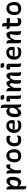

<svg xmlns="http://www.w3.org/2000/svg" viewBox="3082 -3888 1006 7210"><g transform="rotate(-90 3585.0 -283.0)"><path d="M61 -537Q70 -539 79 -540.5Q88 -542 97 -542Q124 -542 147 -528.5Q170 -515 184.5 -483.5Q199 -452 199 -396V-384H206Q223 -431 252.5 -467.5Q282 -504 318.5 -525.5Q355 -547 394 -547Q436 -547 471.5 -519.5Q507 -492 528.5 -445.5Q550 -399 550 -340V-320Q550 -203 520 -130Q490 -57 441.5 -23Q393 11 337 11Q292 11 257 -13Q222 -37 205 -67H199V198Q189 199 182 199.5Q175 200 166 200Q117 200 97.5 164Q78 128 78 81V-442Q78 -470 74 -494Q70 -518 61 -537ZM380 -419Q325 -419 280 -381Q235 -343 199 -249V-144Q220 -125 243.5 -115Q267 -105 300 -105Q364 -105 394.5 -156Q425 -207 425 -304V-314Q425 -343 423 -363.5Q421 -384 416 -400Q403 -419 380 -419Z M799 1Q789 3 781 3.5Q773 4 765 4Q716 4 697 -15.5Q678 -35 678 -68V-441Q678 -469 674 -493.5Q670 -518 661 -537Q670 -539 679 -540.5Q688 -542 697 -542Q741 -542 770 -510.5Q799 -479 799 -395V-367H805Q829 -456 865.5 -505Q902 -554 950 -554Q966 -554 977 -551Q988 -548 996 -540Q1006 -530 1011.5 -511Q1017 -492 1017 -459Q1017 -442 1015 -425Q1013 -408 1008 -393H1002Q989 -401 976.5 -405Q964 -409 945 -409Q898 -409 863.5 -362.5Q829 -316 799 -215Z M1343 -547Q1409 -547 1464 -513.5Q1519 -480 1552.5 -414Q1586 -348 1586 -250V-237Q1586 -162 1554.5 -106Q1523 -50 1467 -19.5Q1411 11 1336 11Q1269 11 1214 -16.5Q1159 -44 1126.5 -99Q1094 -154 1094 -238V-250Q1094 -340 1126 -406.5Q1158 -473 1214 -510Q1270 -547 1343 -547ZM1357 -434Q1284 -434 1247.5 -384.5Q1211 -335 1211 -242V-235Q1211 -199 1218 -167Q1225 -135 1242 -110Q1273 -102 1319 -102Q1396 -102 1432.5 -138Q1469 -174 1469 -246V-252Q1469 -306 1459 -349.5Q1449 -393 1427 -426Q1403 -434 1357 -434Z M1965 -547Q2044 -547 2073 -518Q2084 -507 2089 -493Q2094 -479 2094 -453Q2094 -415 2081 -383H2075Q2047 -406 2021 -415Q1995 -424 1956 -424Q1889 -424 1853 -371.5Q1817 -319 1817 -239V-226Q1817 -172 1839 -134Q1862 -119 1888 -112.5Q1914 -106 1945 -106Q1992 -106 2025 -117.5Q2058 -129 2091 -156H2096Q2100 -141 2100 -116Q2100 -85 2093.5 -61Q2087 -37 2073 -23Q2039 11 1939 11Q1870 11 1815 -14.5Q1760 -40 1728 -95Q1696 -150 1696 -236V-250Q1696 -339 1729.5 -406Q1763 -473 1823.5 -510Q1884 -547 1965 -547Z M2466 -550Q2534 -550 2582 -522Q2630 -494 2655.5 -445.5Q2681 -397 2681 -333V-329Q2681 -274 2671.5 -254.5Q2662 -235 2645 -235H2406Q2353 -235 2326 -260L2321 -257Q2320 -246 2320 -235V-228Q2320 -164 2342 -124Q2368 -110 2399 -103.5Q2430 -97 2475 -97Q2526 -97 2571 -108.5Q2616 -120 2656 -146H2662Q2665 -131 2665 -113Q2665 -84 2657.5 -65Q2650 -46 2636 -32Q2612 -8 2568 3Q2524 14 2474 14Q2394 14 2332 -18Q2270 -50 2234.5 -109.5Q2199 -169 2199 -252V-260Q2199 -348 2234 -413Q2269 -478 2329.5 -514Q2390 -550 2466 -550ZM2474 -446Q2418 -446 2379 -412Q2340 -378 2327 -309H2558Q2560 -318 2561 -327.5Q2562 -337 2562 -346Q2562 -374 2556 -396Q2550 -418 2536 -437Q2523 -442 2510 -444Q2497 -446 2474 -446Z M3003 -547Q3047 -547 3082.5 -524.5Q3118 -502 3136 -471H3141V-656Q3141 -684 3137 -708.5Q3133 -733 3124 -751Q3133 -753 3142 -755Q3151 -757 3160 -757Q3187 -757 3210 -743.5Q3233 -730 3247.5 -698Q3262 -666 3262 -610V-110Q3262 -79 3265 -53.5Q3268 -28 3277 0Q3265 2 3255 4Q3245 6 3233 6Q3201 6 3180.5 -13Q3160 -32 3150.5 -63Q3141 -94 3141 -130V-149H3135Q3117 -105 3087.5 -68.5Q3058 -32 3021.5 -10.5Q2985 11 2946 11Q2904 11 2868.5 -16.5Q2833 -44 2811.5 -91Q2790 -138 2790 -196V-216Q2790 -333 2820 -406Q2850 -479 2899 -513Q2948 -547 3003 -547ZM2922 -134Q2936 -117 2958 -117Q3014 -117 3059.5 -155Q3105 -193 3141 -287V-391Q3120 -412 3096 -421.5Q3072 -431 3040 -431Q2976 -431 2945.5 -380.5Q2915 -330 2915 -232V-222Q2915 -194 2916.5 -173Q2918 -152 2922 -134Z M3475 -105V-416L3470 -418Q3458 -411 3445 -406.5Q3432 -402 3418 -402Q3375 -402 3375 -477Q3375 -493 3377 -508.5Q3379 -524 3382 -536Q3409 -541 3434.5 -543.5Q3460 -546 3486 -546Q3533 -546 3564.5 -527.5Q3596 -509 3596 -468V-135Q3596 -96 3599.5 -68Q3603 -40 3614 0Q3603 2 3592 3.5Q3581 5 3569 5Q3519 5 3497 -18Q3475 -41 3475 -105ZM3447 -753Q3462 -758 3483.5 -762Q3505 -766 3526 -766Q3567 -766 3592 -752Q3617 -738 3617 -704V-638Q3585 -625 3546 -625Q3503 -625 3475 -644.5Q3447 -664 3447 -698Z M3893 1Q3877 6 3849 6Q3824 6 3805 -0.5Q3786 -7 3775.5 -27Q3765 -47 3765 -87V-438Q3765 -469 3762.5 -491Q3760 -513 3753 -538Q3761 -540 3770 -541Q3779 -542 3787 -542Q3828 -542 3860.5 -507.5Q3893 -473 3893 -401V-387H3899Q3928 -461 3972.5 -503.5Q4017 -546 4066 -546Q4091 -546 4111.5 -530.5Q4132 -515 4146.5 -490.5Q4161 -466 4169 -438.5Q4177 -411 4178 -387H4184Q4213 -461 4259 -504Q4305 -547 4350 -547Q4385 -547 4410.5 -522.5Q4436 -498 4450.5 -460Q4465 -422 4465 -383V-149Q4465 -105 4469 -73Q4473 -41 4483 0Q4472 2 4461.5 3.5Q4451 5 4437 5Q4382 5 4357 -22Q4332 -49 4332 -126Q4332 -185 4338 -242.5Q4344 -300 4356 -379Q4350 -398 4339 -406.5Q4328 -415 4308 -415Q4272 -415 4243.5 -380Q4215 -345 4178 -258V0Q4161 4 4126 4Q4086 4 4066 -26.5Q4046 -57 4046 -130Q4046 -167 4048.5 -202.5Q4051 -238 4056.5 -280Q4062 -322 4069 -380Q4061 -397 4050 -406Q4039 -415 4021 -415Q3988 -415 3959.5 -380.5Q3931 -346 3893 -261Z M4675 -105V-416L4670 -418Q4658 -411 4645 -406.5Q4632 -402 4618 -402Q4575 -402 4575 -477Q4575 -493 4577 -508.5Q4579 -524 4582 -536Q4609 -541 4634.5 -543.5Q4660 -546 4686 -546Q4733 -546 4764.5 -527.5Q4796 -509 4796 -468V-135Q4796 -96 4799.5 -68Q4803 -40 4814 0Q4803 2 4792 3.5Q4781 5 4769 5Q4719 5 4697 -18Q4675 -41 4675 -105ZM4647 -753Q4662 -758 4683.5 -762Q4705 -766 4726 -766Q4767 -766 4792 -752Q4817 -738 4817 -704V-638Q4785 -625 4746 -625Q4703 -625 4675 -644.5Q4647 -664 4647 -698Z M5216 -550Q5284 -550 5332 -522Q5380 -494 5405.5 -445.5Q5431 -397 5431 -333V-329Q5431 -274 5421.5 -254.5Q5412 -235 5395 -235H5156Q5103 -235 5076 -260L5071 -257Q5070 -246 5070 -235V-228Q5070 -164 5092 -124Q5118 -110 5149 -103.5Q5180 -97 5225 -97Q5276 -97 5321 -108.5Q5366 -120 5406 -146H5412Q5415 -131 5415 -113Q5415 -84 5407.5 -65Q5400 -46 5386 -32Q5362 -8 5318 3Q5274 14 5224 14Q5144 14 5082 -18Q5020 -50 4984.5 -109.5Q4949 -169 4949 -252V-260Q4949 -348 4984 -413Q5019 -478 5079.5 -514Q5140 -550 5216 -550ZM5224 -446Q5168 -446 5129 -412Q5090 -378 5077 -309H5308Q5310 -318 5311 -327.5Q5312 -337 5312 -346Q5312 -374 5306 -396Q5300 -418 5286 -437Q5273 -442 5260 -444Q5247 -446 5224 -446Z M5687 1Q5677 3 5669 3.5Q5661 4 5653 4Q5604 4 5585 -15.5Q5566 -35 5566 -68V-441Q5566 -469 5562 -493.5Q5558 -518 5549 -537Q5558 -539 5567 -540.5Q5576 -542 5585 -542Q5630 -542 5658.5 -510.5Q5687 -479 5687 -395V-370H5693Q5714 -421 5745.5 -461.5Q5777 -502 5816.5 -525Q5856 -548 5897 -548Q5929 -548 5955 -524Q5981 -500 5996 -463Q6011 -426 6011 -388V-149Q6011 -105 6015 -73Q6019 -41 6029 0Q6018 2 6007 3.5Q5996 5 5984 5Q5933 5 5905.5 -22.5Q5878 -50 5878 -129Q5878 -189 5885 -248Q5892 -307 5904 -378Q5886 -415 5857 -415Q5812 -415 5768 -369Q5724 -323 5687 -221Z M6510 -141Q6514 -126 6514 -108Q6514 -50 6489 -20Q6462 14 6375 14Q6326 14 6286.5 -7Q6247 -28 6224.5 -66.5Q6202 -105 6202 -157V-416Q6142 -420 6120 -444Q6098 -468 6098 -514Q6098 -520 6098.5 -526Q6099 -532 6100 -536H6202V-601Q6202 -626 6200 -650.5Q6198 -675 6193 -700Q6207 -704 6220.5 -706Q6234 -708 6247 -708Q6278 -708 6300.5 -689Q6323 -670 6323 -629V-536H6456Q6490 -536 6502 -519.5Q6514 -503 6514 -463Q6514 -437 6509 -415H6323V-172Q6323 -141 6332 -118Q6344 -112 6356.5 -109Q6369 -106 6388 -106Q6452 -106 6504 -141Z M6873 -547Q6939 -547 6994 -513.5Q7049 -480 7082.5 -414Q7116 -348 7116 -250V-237Q7116 -162 7084.5 -106Q7053 -50 6997 -19.5Q6941 11 6866 11Q6799 11 6744 -16.5Q6689 -44 6656.5 -99Q6624 -154 6624 -238V-250Q6624 -340 6656 -406.5Q6688 -473 6744 -510Q6800 -547 6873 -547ZM6887 -434Q6814 -434 6777.5 -384.5Q6741 -335 6741 -242V-235Q6741 -199 6748 -167Q6755 -135 6772 -110Q6803 -102 6849 -102Q6926 -102 6962.5 -138Q6999 -174 6999 -246V-252Q6999 -306 6989 -349.5Q6979 -393 6957 -426Q6933 -434 6887 -434Z"/></g></svg>

Font: Recursive Sn Csl St SmB
Style: Regular
Weight: 600
Version: Version 1.079;hotconv 1.0.112;makeotfexe 2.5.65598; ttfautoh